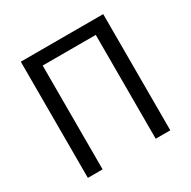

<svg xmlns="http://www.w3.org/2000/svg" viewBox="-162 -891 1045 1049"><g transform="rotate(-30 360.0 -366.5)"><path d="M100 0H193V-655H528V0H620V-733H100Z"/></g></svg>

Font: Source Han Sans CN Regular
Style: Regular
Weight: 400
Designer: Ryoko NISHIZUKA (kana & ideographs); Paul D. Hunt (Latin, Greek & Cyrillic); Wenlong ZHANG (bopomofo); Sandoll Communica
Foundry: Adobe Systems Incorporated
Version: Version 1.004;PS 1.004;hotconv 1.0.82;makeotf.lib2.5.63406